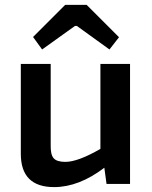

<svg xmlns="http://www.w3.org/2000/svg" viewBox="-20 -751 619 784"><path d="M286 -645 152 -549 115 -600 246 -731H334L466 -599L427 -549L294 -645ZM390 -490H511V0H415L406 -66Q302 13 201 13Q65 13 65 -123V-490H187V-159Q186 -120 199 -105Q212 -90 247 -90Q298 -90 390 -143Z"/></svg>

Font: Exo 2 Semi Bold
Style: Regular
Weight: 600
Designer: Natanael Gama
Version: Version 1.001;PS 001.001;hotconv 1.0.88;makeotf.lib2.5.64775